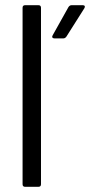

<svg xmlns="http://www.w3.org/2000/svg" viewBox="-20 -720 386 740"><path d="M67 -10V-690Q67 -700 77 -700H128Q138 -700 138 -690V-10Q138 0 128 0H77Q67 0 67 -10ZM183 -584 244 -693Q249 -700 256 -700H299Q305 -700 306.5 -696.5Q308 -693 305 -688L236 -579Q231 -572 224 -572H190Q184 -572 182 -575.5Q180 -579 183 -584Z"/></svg>

Font: Barlow Semi Condensed
Style: Regular
Weight: 400
Width: 4
Designer: Jeremy Tribby
Foundry: Tribby Type
Version: Version 1.408;December 10, 2018;FontCreator 11.5.0.2430 64-b